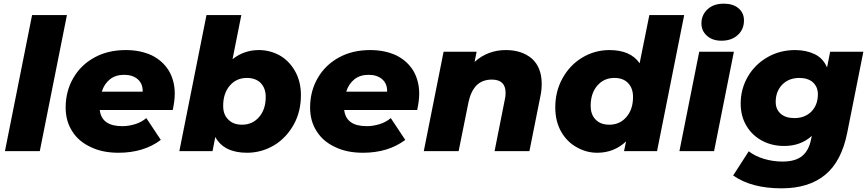

<svg xmlns="http://www.w3.org/2000/svg" viewBox="-20 -824 4735 1047"><path d="M7 0 155 -742H345L197 0Z M933 -313C933 -287 929 -257 922 -224H524C531 -165 572 -136 647 -136C671 -136 694 -140 717 -147C740 -154 760 -165 778 -180L857 -61C794 -14 717 9 626 9C569 9 518 -1 475 -22C431 -42 397 -71 374 -108C350 -145 338 -188 338 -238C338 -297 352 -351 380 -399C407 -446 446 -484 496 -511C545 -538 602 -551 666 -551C720 -551 767 -541 808 -522C848 -502 879 -474 901 -438C922 -402 933 -360 933 -313ZM657 -416C626 -416 601 -408 580 -392C559 -375 544 -353 535 -324H758C759 -353 750 -375 731 -392C712 -408 688 -416 657 -416Z M1392 -551C1432 -551 1470 -541 1505 -522C1540 -502 1568 -473 1589 -436C1610 -399 1621 -355 1621 -305C1621 -246 1608 -192 1582 -145C1555 -97 1520 -59 1475 -32C1430 -5 1380 9 1327 9C1243 9 1185 -20 1154 -77L1139 0H958L1106 -742H1296L1248 -501C1289 -534 1337 -551 1392 -551ZM1300 -144C1338 -144 1369 -158 1393 -186C1417 -214 1429 -250 1429 -295C1429 -327 1420 -352 1402 -371C1383 -390 1358 -399 1326 -399C1288 -399 1257 -385 1233 -357C1209 -329 1197 -292 1197 -247C1197 -215 1206 -190 1225 -172C1243 -153 1268 -144 1300 -144Z M2266 -313C2266 -287 2262 -257 2255 -224H1857C1864 -165 1905 -136 1980 -136C2004 -136 2027 -140 2050 -147C2073 -154 2093 -165 2111 -180L2190 -61C2127 -14 2050 9 1959 9C1902 9 1851 -1 1808 -22C1764 -42 1730 -71 1707 -108C1683 -145 1671 -188 1671 -238C1671 -297 1685 -351 1713 -399C1740 -446 1779 -484 1829 -511C1878 -538 1935 -551 1999 -551C2053 -551 2100 -541 2141 -522C2181 -502 2212 -474 2234 -438C2255 -402 2266 -360 2266 -313ZM1990 -416C1959 -416 1934 -408 1913 -392C1892 -375 1877 -353 1868 -324H2091C2092 -353 2083 -375 2064 -392C2045 -408 2021 -416 1990 -416Z M2738 -551C2797 -551 2845 -535 2881 -504C2916 -472 2934 -426 2934 -367C2934 -345 2932 -323 2927 -300L2867 0H2677L2733 -282C2736 -293 2737 -305 2737 -318C2737 -366 2712 -390 2662 -390C2629 -390 2601 -380 2580 -360C2559 -339 2544 -309 2535 -268L2481 0H2291L2399 -542H2579L2568 -486C2591 -508 2618 -524 2647 -535C2676 -546 2707 -551 2738 -551Z M3521 -742H3711L3563 0H3383L3394 -53C3351 -12 3298 9 3237 9C3197 9 3160 -1 3125 -21C3090 -40 3061 -69 3040 -106C3019 -143 3008 -187 3008 -238C3008 -297 3021 -350 3048 -398C3074 -445 3110 -483 3155 -510C3200 -537 3250 -551 3303 -551C3380 -551 3435 -527 3468 -479ZM3303 -144C3341 -144 3372 -158 3396 -186C3420 -214 3432 -250 3432 -295C3432 -327 3423 -352 3405 -371C3387 -390 3362 -399 3330 -399C3292 -399 3261 -385 3237 -357C3213 -329 3201 -292 3201 -247C3201 -215 3210 -190 3228 -172C3246 -153 3271 -144 3303 -144Z M3685 0 3793 -542H3982L3874 0ZM3914 -602C3881 -602 3855 -611 3835 -629C3815 -647 3805 -669 3805 -696C3805 -727 3816 -753 3839 -774C3861 -794 3890 -804 3927 -804C3960 -804 3987 -796 4007 -779C4027 -762 4037 -740 4037 -713C4037 -680 4026 -654 4003 -633C3980 -612 3951 -602 3914 -602Z M4507 -542H4688L4600 -100C4579 5 4539 81 4479 130C4419 179 4340 203 4242 203C4133 203 4045 180 3978 133L4063 1C4085 18 4112 32 4145 42C4178 52 4212 57 4247 57C4294 57 4330 47 4355 26C4379 6 4395 -24 4403 -65L4407 -83C4366 -46 4316 -28 4256 -28C4213 -28 4173 -37 4137 -56C4101 -75 4072 -102 4051 -137C4030 -172 4019 -212 4019 -259C4019 -312 4032 -361 4058 -406C4084 -451 4120 -486 4165 -512C4210 -538 4261 -551 4316 -551C4357 -551 4393 -543 4424 -528C4454 -513 4476 -489 4490 -456ZM4312 -180C4350 -180 4381 -192 4405 -216C4428 -240 4440 -271 4440 -310C4440 -337 4431 -358 4413 -375C4395 -391 4370 -399 4339 -399C4301 -399 4270 -387 4246 -363C4222 -338 4210 -307 4210 -268C4210 -241 4219 -220 4237 -204C4255 -188 4280 -180 4312 -180Z"/></svg>

Font: My Font
Style: Italic
Weight: 500
Designer: Julieta Ulanovsky
Foundry: Julieta Ulanovsky
Version: ""